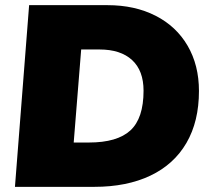

<svg xmlns="http://www.w3.org/2000/svg" viewBox="-20 -725 823 745"><path d="M93 -705H397Q503 -705 583.5 -664Q664 -623 708 -547.5Q752 -472 752 -372Q752 -254 703.5 -170.5Q655 -87 563.5 -43.5Q472 0 346 0H38ZM325 -172Q435 -172 486 -219Q537 -266 537 -373Q537 -451 492.5 -492Q448 -533 366 -533H295L266 -172Z"/></svg>

Font: Nunito Sans Heavy Heavy
Style: Italic
Weight: 400
Italic angle: -4.541°
Designer: Vernon Adams
Foundry: Vernon Adams
Version: Version 2.002